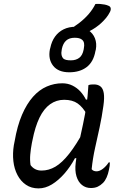

<svg xmlns="http://www.w3.org/2000/svg" viewBox="-20 -982 640 1012"><path d="M380 -841Q419 -841 444.5 -824Q470 -807 480.5 -780Q491 -753 485 -720L483 -713Q473 -656 437 -628.5Q401 -601 345 -601Q287 -601 260 -635.5Q233 -670 243 -722L245 -729Q252 -764 270 -789Q288 -814 315.5 -827.5Q343 -841 380 -841ZM374 -783Q345 -783 328.5 -768Q312 -753 306 -724L305 -717Q302 -702 304.5 -691.5Q307 -681 313 -674Q320 -668 330 -666Q340 -664 354 -664Q380 -664 397.5 -677Q415 -690 421 -721L422 -728Q425 -742 423 -754Q421 -766 412 -773Q406 -778 396.5 -780.5Q387 -783 374 -783ZM483 -961Q497 -962 509 -961Q521 -960 531.5 -958Q542 -956 551 -952Q562 -948 563.5 -938.5Q565 -929 559 -918Q551 -902 539.5 -888Q528 -874 514 -861Q500 -848 484 -837Q468 -826 450 -817Q435 -809 421.5 -806.5Q408 -804 391 -804Q380 -804 370 -805.5Q360 -807 352 -810.5Q344 -814 336 -820Q372 -841 399.5 -862.5Q427 -884 448 -908.5Q469 -933 483 -961ZM308 -543Q338 -543 362 -531Q386 -519 403.5 -500Q421 -481 433 -457H455L439 -377Q417 -417 389.5 -436.5Q362 -456 318 -456Q277 -456 244 -432.5Q211 -409 188 -361.5Q165 -314 151 -242L148 -228Q142 -196 139.5 -167.5Q137 -139 141 -112Q151 -98 165.5 -90.5Q180 -83 199 -83Q237 -83 272 -103.5Q307 -124 344.5 -171.5Q382 -219 425 -298L396 -148H375Q351 -103 319.5 -67Q288 -31 253.5 -10Q219 11 183 11Q145 11 117 -8Q89 -27 72 -59.5Q55 -92 50.5 -132.5Q46 -173 53 -217L57 -237Q71 -319 96 -377Q121 -435 154 -472Q187 -509 226.5 -526Q266 -543 308 -543ZM446 -533Q453 -536 460 -536.5Q467 -537 476 -537Q496 -537 509.5 -526.5Q523 -516 527 -491Q531 -466 525 -424Q517 -366 505 -310.5Q493 -255 481 -201.5Q469 -148 463 -90Q468 -84 474.5 -81.5Q481 -79 489 -79Q505 -79 522.5 -92.5Q540 -106 553 -126H559Q559 -117 558 -107.5Q557 -98 554 -86Q550 -65 542 -47Q534 -29 523 -18Q510 -5 495 2Q480 9 459 9Q432 9 412 -7Q392 -23 383 -53Q374 -83 379 -124Q385 -176 395.5 -225.5Q406 -275 417.5 -327Q429 -379 437 -437Q440 -458 441.5 -475Q443 -492 444 -506.5Q445 -521 446 -533Z"/></svg>

Font: Rec Mono Duotone
Style: Italic
Weight: 400
Italic angle: -10°
Monospace: yes
Version: Version 1.085; ttfautohint (v1.8.4.7-5d5b)